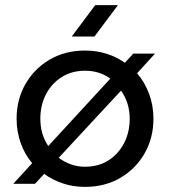

<svg xmlns="http://www.w3.org/2000/svg" viewBox="-20 -720 666 752"><path d="M261 -577 353 -700H442L350 -577ZM313 12Q267 12 226.5 -1.5Q186 -15 153 -39L117 0H32L106 -81Q77 -115 61 -160Q45 -205 45 -255Q45 -330 79.5 -390.5Q114 -451 174.5 -486.5Q235 -522 313 -522Q358 -522 397.5 -509.5Q437 -497 469 -474L502 -510H587L517 -433Q547 -398 564 -352.5Q581 -307 581 -255Q581 -180 546.5 -119.5Q512 -59 451.5 -23.5Q391 12 313 12ZM169 -148 412 -412Q370 -443 313 -443Q261 -443 221.5 -418Q182 -393 160 -350.5Q138 -308 138 -255Q138 -194 169 -148ZM313 -67Q366 -67 405 -92Q444 -117 466 -159.5Q488 -202 488 -255Q488 -287 479 -315Q470 -343 454 -365L210 -102Q231 -86 257 -76.5Q283 -67 313 -67Z"/></svg>

Font: MuseoModerno
Style: Regular
Weight: 400
Designer: Pablo Cosgaya, Héctor Gatti, Marcela Romero, and the Authors of The MuseoModerno Project.
Foundry: Omnibus-Type Team
Version: Version 1.001